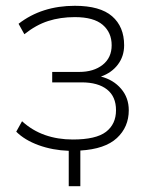

<svg xmlns="http://www.w3.org/2000/svg" viewBox="-20 -512 517 662"><path d="M217 130V8Q161 6 113 -11.5Q65 -29 36 -58L56 -94Q91 -62 135 -46.5Q179 -31 231 -31Q311 -31 345.5 -57.5Q380 -84 380 -132Q380 -179 349 -203.5Q318 -228 261 -228H160V-264H253Q303 -264 334 -288.5Q365 -313 365 -356Q365 -400 334 -426.5Q303 -453 238 -453Q188 -453 146 -439.5Q104 -426 64 -394L44 -430Q124 -492 238 -492Q325 -492 366.5 -456Q408 -420 408 -356Q408 -318 386.5 -289.5Q365 -261 328 -248Q371 -237 397.5 -206Q424 -175 424 -132Q424 -74 383 -36Q342 2 257 7V130Z"/></svg>

Font: Nunito Sans ExtraLight
Style: Regular
Weight: 200
Designer: Vernon Adams
Foundry: Vernon Adams
Version: Version 3.006; ttfautohint (v1.8.3)